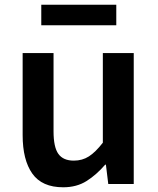

<svg xmlns="http://www.w3.org/2000/svg" viewBox="-20 -780 669 814"><path d="M248 14Q158 14 117 -44Q76 -102 76 -207V-555H207V-223Q207 -156 227.5 -127.5Q248 -99 293 -99Q329 -99 357 -117Q385 -135 416 -175V-555H547V0H439L429 -82H426Q389 -39 347 -12.5Q305 14 248 14ZM155 -673V-760H473V-673Z"/></svg>

Font: Noto Sans KR SemiBold
Style: Regular
Weight: 600
Designer: Ryoko NISHIZUKA  (kana, bopomofo & ideographs); Paul D. Hunt (Latin, Greek & Cyrillic); Sandoll Communications , Soo-you
Foundry: Adobe
Version: Version 2.004-H2;hotconv 1.0.118;makeotfexe 2.5.65603